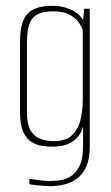

<svg xmlns="http://www.w3.org/2000/svg" viewBox="-20 -525 383 661"><path d="M153 116Q144 116 132.5 115Q121 114 110.5 113Q100 112 92 111Q84 110 81 109V91Q92 92 112 95Q132 98 150 98Q162 98 181 96.5Q200 95 219.5 84.5Q239 74 252.5 49Q266 24 266 -23V-89Q259 -65 244 -49.5Q229 -34 208 -27Q187 -20 162 -20Q146 -20 126.5 -22.5Q107 -25 89.5 -35.5Q72 -46 60.5 -70Q49 -94 49 -137V-382Q49 -450 74.5 -477.5Q100 -505 161 -505Q184 -505 206.5 -498.5Q229 -492 246.5 -478.5Q264 -465 272 -443L265 -445L270 -495H289V-19Q289 22 277 48.5Q265 75 245.5 89.5Q226 104 201.5 110Q177 116 153 116ZM164 -39Q208 -39 229.5 -61Q251 -83 258 -116Q265 -149 265 -181V-421Q261 -434 250 -449Q239 -464 218.5 -475Q198 -486 163 -486Q114 -486 93.5 -463.5Q73 -441 73 -381V-134Q73 -100 83 -80.5Q93 -61 108 -52.5Q123 -44 138.5 -41.5Q154 -39 164 -39Z"/></svg>

Font: Alumni Sans Thin
Style: Regular
Weight: 100
Designer: Robert E. Leuschke
Foundry: Robert E. Leuschke
Version: Version 1.018